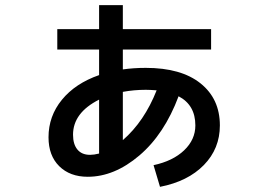

<svg xmlns="http://www.w3.org/2000/svg" viewBox="-20 -657 1040 744"><path d="M600 67 575 -17Q650 -33 693.5 -74.5Q737 -116 737 -171Q737 -250 672 -284Q617 -137 520 -54.5Q423 28 320 28Q251 28 209.5 -13Q168 -54 168 -125Q168 -207 220 -270.5Q272 -334 364 -366V-465H202V-544H364V-637H456V-544H798V-465H456V-388Q498 -394 545 -394Q682 -394 757 -334Q832 -274 832 -171Q832 -81 770 -17.5Q708 46 600 67ZM587 -307Q561 -309 545 -309Q499 -309 456 -301V-114Q539 -186 587 -307ZM364 -271Q263 -220 263 -135Q263 -98 280 -77.5Q297 -57 329 -57Q344 -57 364 -62Z"/></svg>

Font: M PLUS 1p Medium
Style: Regular
Weight: 500
Version: Version 1.062